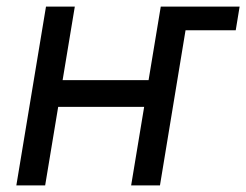

<svg xmlns="http://www.w3.org/2000/svg" viewBox="-20 -559 743 579"><path d="M499.5 -467.8 511.2 -539.1H702.6L690.9 -467.8ZM447.8 -317.4 434.1 -236.8H134.8L147.9 -317.4ZM205.6 -539.1 116.2 0H29.3L118.7 -539.1ZM551.3 -539.1 462.4 0H375.5L464.8 -539.1Z"/></svg>

Font: Inter 18pt
Style: Italic
Weight: 400
Italic angle: -9.3988°
Designer: Rasmus Andersson
Foundry: rsms
Version: Version 4.001;git-66647c0bb